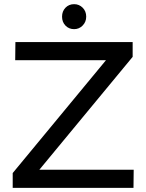

<svg xmlns="http://www.w3.org/2000/svg" viewBox="-20 -902 702 922"><path d="M54 -700H617V-629L169 -87H622L621 0H41V-71L489 -613H53ZM394 -822Q394 -797 377 -779.5Q360 -762 336 -762Q311 -762 294.5 -779Q278 -796 278 -822Q278 -848 294.5 -865Q311 -882 336 -882Q360 -882 377 -865Q394 -848 394 -822Z"/></svg>

Font: Gontserrat
Style: Regular
Weight: 400
Designer: Julieta Ulanovsky
Foundry: Julieta Ulanovsky
Version: Version 6.001